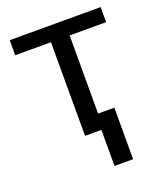

<svg xmlns="http://www.w3.org/2000/svg" viewBox="-132 -615 744 877"><g transform="rotate(-20 240.5 -176.0)"><path d="M284.2 -528.3V0H193.4V-528.3ZM461.4 -528.3V-455.1H19.5V-528.3ZM363.3 -75.2V175.3H272.9V-75.2Z"/></g></svg>

Font: RobotoDEMO
Style: Regular
Weight: 400
Designer: Christian Robertson
Foundry: Google
Version: Version 2.136